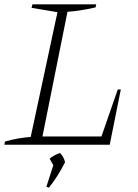

<svg xmlns="http://www.w3.org/2000/svg" viewBox="-23 -665 636 882"><path d="M518 -254H532L481 0H-3L0 -15Q32 -24 61.5 -29Q91 -34 118 -36L241 -609L122 -629L126 -645H419L416 -631Q341 -614 287 -611L172 -38H443ZM190 193 222 94 205 64Q223 48 253 38Q270 56 276 80Q242 147 202 197Z"/></svg>

Font: Piazzolla ExtraLight
Style: Italic
Weight: 200
Italic angle: -11.3°
Designer: Juan Pablo del Peral
Foundry: Huerta Tipografica
Version: Version 1.330